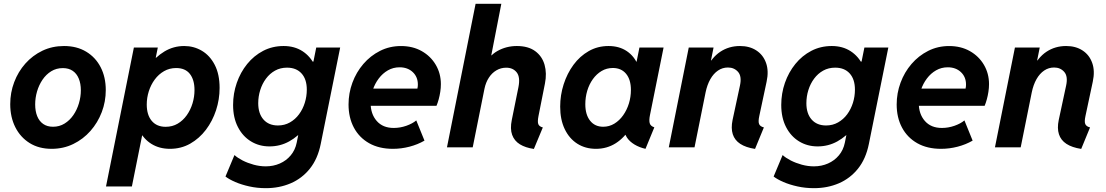

<svg xmlns="http://www.w3.org/2000/svg" viewBox="-20 -772 5796 1006"><path d="M250.5 7.8Q183.8 7.8 135.2 -22.5Q86.6 -52.9 60.1 -105.7Q33.6 -158.6 33.6 -226.4Q33.6 -286.8 54.4 -341.6Q75.1 -396.4 112.9 -439Q150.8 -481.6 202.3 -506.3Q253.9 -530.9 315.5 -530.9Q382.5 -530.9 431.6 -501.2Q480.8 -471.6 507.5 -419.6Q534.2 -367.7 534.2 -300Q534.2 -239.7 513.2 -184.5Q492.1 -129.2 453.9 -85.9Q415.7 -42.6 363.8 -17.4Q311.9 7.8 250.5 7.8ZM257.8 -107.9Q291.3 -107.9 318.3 -124.6Q345.4 -141.3 364.4 -169Q383.5 -196.8 393.5 -230.7Q403.6 -264.7 403.6 -298.9Q403.6 -334.1 392.7 -360.3Q381.9 -386.6 360.9 -400.9Q339.9 -415.2 309.2 -415.2Q275.2 -415.2 248.3 -398.6Q221.4 -382 202.7 -354.3Q184 -326.6 174.1 -292.9Q164.3 -259.1 164.3 -224.9Q164.3 -189.7 174.9 -163.3Q185.6 -136.9 206.5 -122.4Q227.3 -107.9 257.8 -107.9Z M535.4 205.1 681.5 -523.1H806.9L796 -469.6H816.8L779.5 -426.8L720.9 -128.9L745 -62.7H724.8L671 205.1ZM870.5 7.8Q815.2 7.8 773.6 -17.9Q732 -43.6 709.1 -90.9Q686.1 -138.1 686.1 -203.1Q686.1 -262.7 705.2 -320.8Q724.4 -378.9 759.5 -426.5Q794.6 -474 841.9 -502.5Q889.3 -530.9 945.3 -530.9Q995.7 -530.9 1037.8 -505.9Q1079.9 -481 1105.2 -432Q1130.6 -383 1130.6 -311Q1130.6 -251.2 1112 -194.4Q1093.4 -137.7 1058.9 -92Q1024.3 -46.4 976.6 -19.3Q928.8 7.8 870.5 7.8ZM848 -107.6Q883 -107.6 910.9 -124Q938.9 -140.5 958.7 -168.4Q978.4 -196.3 988.8 -230.6Q999.1 -264.9 999.1 -300.2Q999.1 -353.8 974.9 -384.7Q950.7 -415.5 903.1 -415.5Q867.9 -415.5 839.6 -399.2Q811.2 -382.9 790.9 -355.5Q770.6 -328 759.7 -293.8Q748.9 -259.7 748.9 -224.4Q748.9 -169.8 775 -138.7Q801.2 -107.6 848 -107.6Z M1372.8 213.9Q1326.9 213.9 1286 204.7Q1245 195.6 1212.8 181.7Q1180.5 167.7 1161.4 152.9L1208.5 40.4Q1224.9 55.4 1251.3 68.9Q1277.6 82.3 1309.4 91Q1341.1 99.6 1372.4 99.6Q1412.5 99.6 1446.4 84.6Q1480.3 69.7 1503.5 41.8Q1526.7 14 1534.5 -24.2L1542.5 -63.6H1527L1556.7 -114.3L1615 -401.2L1591.3 -449.2H1622.2L1637 -523.1H1762.4L1660.6 -18.3Q1645 59.9 1603.8 111.4Q1562.6 162.9 1503.1 188.4Q1443.7 213.9 1372.8 213.9ZM1391.9 -4.9Q1337.9 -4.9 1294.8 -31.3Q1251.6 -57.6 1226.5 -106.5Q1201.3 -155.3 1201.3 -222.1Q1201.3 -282.3 1220.6 -337.7Q1239.8 -393.1 1275.1 -436.7Q1310.4 -480.3 1358.9 -505.6Q1407.5 -530.9 1466.1 -530.9Q1522.7 -530.9 1564.6 -504Q1606.4 -477 1629.4 -428.8Q1652.4 -380.7 1652.4 -317.1Q1652.4 -258.2 1632.9 -202.5Q1613.3 -146.7 1578 -102.2Q1542.8 -57.6 1495.3 -31.2Q1447.9 -4.9 1391.9 -4.9ZM1436.3 -114.6Q1471 -114.6 1499.1 -130.6Q1527.1 -146.5 1546.8 -173.2Q1566.6 -200 1577 -233.4Q1587.5 -266.9 1587.5 -302.1Q1587.5 -356.8 1560 -387.1Q1532.6 -417.5 1483.9 -417.5Q1448.9 -417.5 1421.1 -402Q1393.3 -386.5 1373.6 -359.9Q1353.9 -333.4 1343.5 -300Q1333 -266.6 1333 -231.1Q1333 -177 1360.5 -145.8Q1387.9 -114.6 1436.3 -114.6Z M2038.6 7.8Q1966.3 7.8 1914.3 -21.5Q1862.3 -50.8 1834.2 -103.3Q1806.2 -155.8 1806.2 -224.6Q1806.2 -283.7 1826.4 -338.6Q1846.7 -393.6 1883.8 -436.8Q1920.9 -480 1971.2 -505.4Q2021.5 -530.8 2081.1 -530.8Q2142.6 -530.8 2189.7 -504.2Q2236.8 -477.5 2263.4 -432.1Q2290 -386.7 2290 -331.1Q2290 -311.5 2286.9 -291Q2283.7 -270.5 2278.6 -251.7Q2273.4 -232.9 2267.1 -217.8H1900.9L1918 -307.6H2167Q2168.5 -313.5 2168.9 -319.1Q2169.4 -324.7 2169.4 -329.1Q2169.4 -369.1 2142.6 -394.3Q2115.7 -419.4 2073.7 -419.4Q2040.5 -419.4 2012.7 -403.6Q1984.9 -387.7 1964.6 -360.8Q1944.3 -334 1933.1 -300.5Q1921.9 -267.1 1921.9 -232.4Q1921.9 -174.8 1953.9 -138.2Q1985.8 -101.6 2043 -101.6Q2076.7 -101.6 2109.1 -113Q2141.6 -124.5 2161.1 -141.1L2204.1 -35.2Q2168.5 -14.6 2125.5 -3.4Q2082.5 7.8 2038.6 7.8Z M2777.3 8.4Q2733.2 2 2704 -15.9Q2674.9 -33.9 2663.5 -65.2Q2652 -96.5 2661.6 -143.6L2696.4 -315.4Q2706.8 -367.9 2687.4 -392.6Q2668 -417.3 2632.4 -417.3Q2604.5 -417.3 2581.1 -403.6Q2557.6 -389.9 2541.5 -365.1Q2525.3 -340.4 2518.4 -307L2456.8 0H2321.9L2471.9 -752H2606.7L2554.1 -482.2H2565.9L2517.2 -425Q2541 -479.7 2587.2 -505.3Q2633.4 -530.9 2687.8 -530.9Q2748 -530.9 2784.3 -504Q2820.7 -477.1 2833.3 -432.5Q2845.9 -387.8 2835.3 -334.6L2801.5 -164.2Q2795.5 -133.7 2800.6 -121.3Q2805.8 -108.8 2824.2 -104.2Z M3102.7 7.8Q3047.3 7.8 3005 -19Q2962.7 -45.9 2938.9 -95.6Q2915.1 -145.3 2915.1 -213.2Q2915.1 -273.5 2933.3 -330.2Q2951.5 -387 2984.8 -432.4Q3018.2 -477.8 3064.8 -504.3Q3111.5 -530.9 3168.4 -530.9Q3224.7 -530.9 3264.5 -503.9Q3304.3 -476.8 3322.5 -430.4L3252 -448.9H3369.8L3306.7 -405.2L3330.4 -523.1H3456.9L3385.4 -168.1Q3380.2 -142.8 3384 -127.2Q3387.9 -111.6 3408.4 -104.8L3362.1 7.8Q3329.9 0.5 3304.5 -14.8Q3279.1 -30.1 3265 -51.2Q3250.8 -72.4 3253.1 -96.4L3317 -65.2H3195.1L3285.7 -106.2Q3252.4 -50.7 3206.1 -21.4Q3159.8 7.8 3102.7 7.8ZM3140.4 -107.9Q3172.3 -107.9 3199 -124.2Q3225.7 -140.5 3245.1 -168Q3264.6 -195.5 3275.2 -229.9Q3285.7 -264.4 3285.7 -300.7Q3285.7 -354.7 3260.5 -385.3Q3235.2 -415.8 3191 -415.8Q3158.6 -415.8 3132.1 -400Q3105.5 -384.2 3086.3 -357.3Q3067.1 -330.5 3056.9 -296.5Q3046.8 -262.4 3046.8 -225.8Q3046.8 -171.2 3071.9 -139.5Q3097 -107.9 3140.4 -107.9Z M3936.1 8.2Q3887.8 0.8 3858.6 -18.3Q3829.5 -37.4 3819.4 -68.7Q3809.4 -99.9 3818.3 -143.1L3857.1 -323.9Q3867.4 -371.9 3847.3 -395.1Q3827.1 -418.3 3794.2 -418.3Q3765.5 -418.3 3742.1 -402.4Q3718.6 -386.5 3701.9 -357.2Q3685.2 -327.9 3676.9 -287.5L3619 0H3484.2L3588.8 -523.1H3718.8L3705.2 -455.5H3724L3679.8 -408.8Q3708.2 -470.2 3753.7 -500.6Q3799.2 -530.9 3857.2 -530.9Q3907.6 -530.9 3943.2 -507.5Q3978.9 -484.2 3993.8 -442.1Q4008.8 -400.1 3996.7 -344L3958.4 -164.3Q3951.7 -133.9 3957.7 -121.4Q3963.7 -108.9 3982.4 -104.4Z M4244.8 213.9Q4199 213.9 4158 204.7Q4117.1 195.6 4084.8 181.7Q4052.6 167.7 4033.5 152.9L4080.6 40.4Q4097 55.4 4123.4 68.9Q4149.7 82.3 4181.4 91Q4213.2 99.6 4244.5 99.6Q4284.5 99.6 4318.4 84.6Q4352.3 69.7 4375.6 41.8Q4398.8 14 4406.6 -24.2L4414.5 -63.6H4399.1L4428.8 -114.3L4487 -401.2L4463.3 -449.2H4494.2L4509.1 -523.1H4634.5L4532.6 -18.3Q4517 59.9 4475.8 111.4Q4434.6 162.9 4375.2 188.4Q4315.8 213.9 4244.8 213.9ZM4263.9 -4.9Q4210 -4.9 4166.8 -31.3Q4123.6 -57.6 4098.5 -106.5Q4073.4 -155.3 4073.4 -222.1Q4073.4 -282.3 4092.6 -337.7Q4111.9 -393.1 4147.2 -436.7Q4182.5 -480.3 4231 -505.6Q4279.6 -530.9 4338.2 -530.9Q4394.8 -530.9 4436.6 -504Q4478.5 -477 4501.5 -428.8Q4524.5 -380.7 4524.5 -317.1Q4524.5 -258.2 4504.9 -202.5Q4485.4 -146.7 4450.1 -102.2Q4414.9 -57.6 4367.4 -31.2Q4320 -4.9 4263.9 -4.9ZM4308.4 -114.6Q4343.1 -114.6 4371.1 -130.6Q4399.2 -146.5 4418.9 -173.2Q4438.6 -200 4449.1 -233.4Q4459.5 -266.9 4459.5 -302.1Q4459.5 -356.8 4432.1 -387.1Q4404.7 -417.5 4356 -417.5Q4320.9 -417.5 4293.1 -402Q4265.3 -386.5 4245.6 -359.9Q4225.9 -333.4 4215.5 -300Q4205.1 -266.6 4205.1 -231.1Q4205.1 -177 4232.5 -145.8Q4259.9 -114.6 4308.4 -114.6Z M4910.6 7.8Q4838.4 7.8 4786.4 -21.5Q4734.4 -50.8 4706.3 -103.3Q4678.2 -155.8 4678.2 -224.6Q4678.2 -283.7 4698.5 -338.6Q4718.7 -393.6 4755.9 -436.8Q4793 -480 4843.3 -505.4Q4893.6 -530.8 4953.1 -530.8Q5014.6 -530.8 5061.8 -504.2Q5108.9 -477.5 5135.5 -432.1Q5162.1 -386.7 5162.1 -331.1Q5162.1 -311.5 5158.9 -291Q5155.8 -270.5 5150.6 -251.7Q5145.5 -232.9 5139.2 -217.8H4773L4790 -307.6H5039.1Q5040.5 -313.5 5041 -319.1Q5041.5 -324.7 5041.5 -329.1Q5041.5 -369.1 5014.6 -394.3Q4987.8 -419.4 4945.8 -419.4Q4912.6 -419.4 4884.8 -403.6Q4856.9 -387.7 4836.7 -360.8Q4816.4 -334 4805.2 -300.5Q4793.9 -267.1 4793.9 -232.4Q4793.9 -174.8 4825.9 -138.2Q4857.9 -101.6 4915 -101.6Q4948.7 -101.6 4981.2 -113Q5013.7 -124.5 5033.2 -141.1L5076.2 -35.2Q5040.5 -14.6 4997.6 -3.4Q4954.6 7.8 4910.6 7.8Z M5645.1 8.2Q5596.8 0.8 5567.6 -18.3Q5538.4 -37.4 5528.4 -68.7Q5518.3 -99.9 5527.3 -143.1L5566.1 -323.9Q5576.4 -371.9 5556.3 -395.1Q5536.1 -418.3 5503.1 -418.3Q5474.5 -418.3 5451 -402.4Q5427.5 -386.5 5410.8 -357.2Q5394.2 -327.9 5385.9 -287.5L5328 0H5193.1L5297.8 -523.1H5427.8L5414.2 -455.5H5433L5388.8 -408.8Q5417.2 -470.2 5462.7 -500.6Q5508.2 -530.9 5566.2 -530.9Q5616.6 -530.9 5652.2 -507.5Q5687.9 -484.2 5702.8 -442.1Q5717.8 -400.1 5705.7 -344L5667.4 -164.3Q5660.7 -133.9 5666.7 -121.4Q5672.7 -108.9 5691.4 -104.4Z"/></svg>

Font: Reddit Sans
Style: Italic
Weight: 400
Italic angle: -11.25°
Designer: Stephen Hutchings
Version: Version 1.013